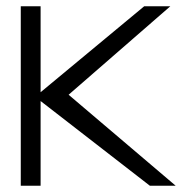

<svg xmlns="http://www.w3.org/2000/svg" viewBox="-20 -595 618 610"><path d="M46 -5H109V-274L456 -5H538L198 -294L521 -575H438L109 -302V-575H46Z"/></svg>

Font: Charger Sport
Style: LitExt
Weight: 300
Designer: Jasper
Foundry: Cannot Into Space Fonts
Version: Version 1.1